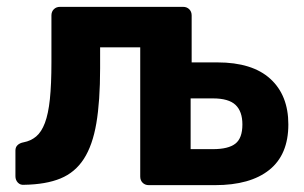

<svg xmlns="http://www.w3.org/2000/svg" viewBox="-20 -540 886 560"><path d="M414 0Q403 0 396 -7Q389 -14 389 -25V-402H272V-341Q272 -245 261 -180.5Q250 -116 224.5 -76.5Q199 -37 156.5 -19.5Q114 -2 50 -1Q39 0 32 -7.5Q25 -15 25 -26V-101Q25 -111 31.5 -117Q38 -123 49 -125Q70 -129 85.5 -142Q101 -155 111 -181.5Q121 -208 125.5 -251Q130 -294 130 -358V-495Q130 -506 137 -513Q144 -520 155 -520H514Q525 -520 532 -513Q539 -506 539 -495V-358H614Q716 -358 768.5 -310Q821 -262 821 -177Q821 -89 765.5 -44.5Q710 0 607 0ZM536 -105H601Q646 -105 666.5 -121Q687 -137 687 -177Q687 -215 667 -234Q647 -253 601 -253H536Z"/></svg>

Font: Fz Rubik SemBd
Style: Regular
Weight: 600
Designer: Hubert and Fischer
Foundry: Hubert and Fischer
Version: Vit hóa bi FontZin.com